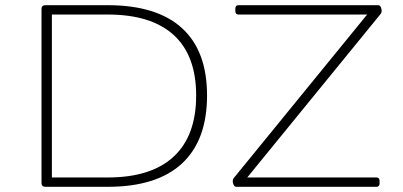

<svg xmlns="http://www.w3.org/2000/svg" viewBox="-20 -720 1554 740"><path d="M156 0Q140 0 140 -14V-686Q140 -700 156 -700H395Q584 -700 681 -612Q778 -524 778 -352Q778 -179 681 -89.5Q584 0 395 0ZM180 -36H395Q563 -36 649.5 -116.5Q736 -197 736 -352Q736 -506 649.5 -585Q563 -664 395 -664H180ZM891 0Q884 0 880.5 -7.5Q877 -15 877 -22Q877 -24 878 -28Q879 -32 882 -35L1395 -664H899Q887 -664 887 -678V-686Q887 -700 899 -700H1437Q1444 -700 1447.5 -693Q1451 -686 1451 -678Q1451 -676 1450 -672Q1449 -668 1446 -665L933 -36H1431Q1443 -36 1443 -22V-14Q1443 0 1431 0Z"/></svg>

Font: Asap Expanded Thin
Style: Regular
Weight: 100
Width: 7
Designer: Pablo Cosgaya
Foundry: Omnibus-Type
Version: Version 3.001; ttfautohint (v1.8.4.7-5d5b)